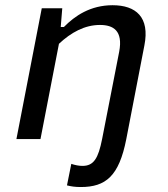

<svg xmlns="http://www.w3.org/2000/svg" viewBox="-20 -546 660 754"><path d="M476 0 547 -367.5C569 -479 513.5 -525.5 422 -525.5C335 -525.5 273.5 -483.5 231 -440H218.5L224.5 -513.5H144L44.5 0H139L211.5 -374C259 -418.5 312.5 -448 372.5 -448C424.5 -448 464 -426 448 -342.5L381 0C366 76 348 105.5 304 105.5C290 105.5 275 102.5 260 97.5L243 182C259 186 274.5 188.5 297 188.5C395.5 188.5 447.5 145.5 476 0Z"/></svg>

Font: Monaspace Neon
Style: Italic
Weight: 400
Italic angle: -11°
Designer: Riley Cran & the Lettermatic Team
Foundry: Lettermatic
Version: Version 1.200 (Monaspace Neon)